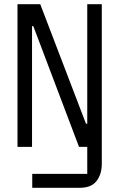

<svg xmlns="http://www.w3.org/2000/svg" viewBox="-20 -697 568 911"><path d="M63 0V-677H171L388 -110H394V-677H463V80Q463 130 438 162Q413 194 359 194H133V128H394V0H355L138 -573H132V0Z"/></svg>

Font: PlemolJP
Style: Regular
Weight: 400
Monospace: yes
Version: v2.0.4; ttfautohint (v1.8.4.7-5d5b-dirty) -l 6 -r 45 -G 200 